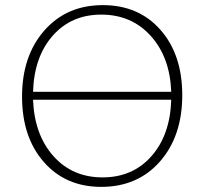

<svg xmlns="http://www.w3.org/2000/svg" viewBox="-20 -720 797 749"><path d="M375 9Q236 9 151 -88Q66 -185 66 -343Q66 -502 153 -601Q240 -700 381 -700Q521 -700 606 -603.5Q691 -507 691 -349Q691 -189 604 -90Q517 9 375 9ZM375 -663Q258 -663 185.5 -580.5Q113 -498 109 -362H648Q643 -497 568 -580Q493 -663 375 -663ZM648 -331H109Q114 -195 188 -111.5Q262 -28 380 -28Q498 -28 571 -111Q644 -194 648 -331Z"/></svg>

Font: Cantarell Light
Style: Regular
Weight: 300
Designer: Dave Crossland, Nikolaus Waxweiler, Florian Fecher, Jacques Le Bailly, Eben Sorkin, Alexei Vanyashin, Alexios Zavras, Em
Version: Version 0.303